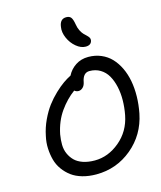

<svg xmlns="http://www.w3.org/2000/svg" viewBox="-141 -1107 1004 1198"><g transform="rotate(-15 361.0 -508.0)"><path d="M473.1 -796.9Q442.4 -796.9 412.4 -821.8Q382.3 -846.7 365.7 -884.5Q349.1 -922.4 355 -956.1Q361.3 -1005.9 401.9 -1005.9Q422.9 -1005.9 432.6 -993.4Q442.4 -981 448.2 -945.8Q451.7 -923.3 460.7 -905.8Q469.7 -888.2 479.2 -878.4Q488.8 -868.7 497.6 -860.6Q506.3 -852.5 511.2 -844.2Q516.1 -835.9 514.2 -826.2Q508.8 -796.9 473.1 -796.9ZM331.1 -9.8Q282.7 -9.8 241.9 -21.5Q201.2 -33.2 172.6 -54.4Q144 -75.7 122.8 -105Q101.6 -134.3 92 -169.2Q82.5 -204.1 80.6 -243.2Q78.6 -282.2 87.9 -323.2Q98.1 -374.5 120.6 -422.4Q143.1 -470.2 169.4 -505.1Q195.8 -540 227.1 -569.6Q258.3 -599.1 284.2 -617.2Q310.1 -635.3 334 -647Q353 -684.6 388.4 -707.8Q423.8 -731 470.2 -731Q515.1 -731 553 -714.8Q590.8 -698.7 617.9 -670.2Q645 -641.6 664.1 -601.8Q683.1 -562 691.9 -514.9Q700.7 -467.8 699.7 -414.8Q698.7 -361.8 688 -307.1Q661.6 -175.8 561.8 -92.8Q461.9 -9.8 331.1 -9.8ZM176.8 -310.1Q170.9 -275.4 171.4 -243.7Q171.9 -211.9 183.8 -185.1Q195.8 -158.2 215.8 -138.4Q235.8 -118.7 268.8 -107.4Q301.8 -96.2 344.2 -96.2Q431.2 -96.2 505.4 -158.2Q579.6 -220.2 599.1 -319.8Q608.4 -368.2 608.9 -414.8Q609.4 -461.4 600.1 -502.9Q590.8 -544.4 572.8 -575.9Q554.7 -607.4 524.4 -625.7Q494.1 -644 455.1 -644Q413.1 -644 402.8 -585.9Q398.4 -564.5 385.7 -552.7Q373 -541 357.9 -541Q343.3 -541 332 -550.8Q278.3 -511.7 235.8 -451.7Q193.4 -391.6 176.8 -310.1Z"/></g></svg>

Font: Shantell Sans Bouncy
Style: Italic
Weight: 400
Italic angle: -11.31°
Designer: Stephen Nixon, Anya Danilova, Shantell Martin
Foundry: Arrow Type
Version: Version 1.006;[9816181b4]